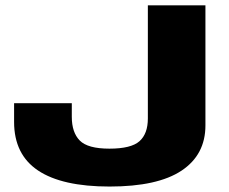

<svg xmlns="http://www.w3.org/2000/svg" viewBox="-20 -695 860 722"><path d="M392 6.5Q213.5 6.5 123.2 -53.8Q33 -114 33 -236.5V-307H250V-255.5Q250 -197 280 -166.5Q310 -136 391.5 -136Q473 -136 504.5 -164Q536 -192 536 -249.5V-675H752.5V-223.5Q752.5 -113 662.5 -53.2Q572.5 6.5 392 6.5Z"/></svg>

Font: Anybody ExtraExpanded ExtraBold
Style: Regular
Weight: 800
Width: 8
Designer: Tyler Finck
Foundry: Etcetera Type Company
Version: Version 1.010; ttfautohint (v1.8.3) -l 8 -r 50 -G 200 -x 14 